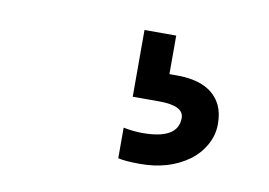

<svg xmlns="http://www.w3.org/2000/svg" viewBox="-45 -105 588 419"><g transform="rotate(10 249.5 104.0)"><path d="M358.4 134.3Q358.4 106.9 303.7 106.9H245.1V-41H315.4V44.4H332Q407.7 44.4 430.7 92.8Q438.5 109.4 438.5 133.8Q438.5 158.2 426.3 179.9Q414.1 201.7 393.6 216.8Q349.6 248.5 286.6 248.5Q253.9 248.5 237.3 244.6V176.8Q259.3 181.2 279.8 181.2Q358.4 181.2 358.4 134.3Z"/></g></svg>

Font: Inder
Style: Regular
Weight: 400
Designer: Irina Smirnova
Foundry: Irina Smirnova
Version: Version 1.001